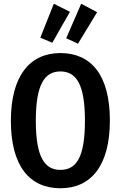

<svg xmlns="http://www.w3.org/2000/svg" viewBox="-20 -989 644 1024"><path d="M267 -969 195 -788 259 -761 353 -926ZM413 -969 333 -785 396 -756 498 -924ZM302 -706C139 -706 38 -584 38 -345C38 -102 139 15 302 15C466 15 566 -106 566 -346C566 -589 466 -706 302 -706ZM302 -608C387 -608 433 -539 433 -346C433 -149 387 -83 302 -83C219 -83 171 -149 171 -345C171 -539 218 -608 302 -608Z"/></svg>

Font: Fira Sans Condensed Medium
Style: Regular
Weight: 500
Width: 3
Designer: Carrois Corporate & Edenspiekermann AG
Foundry: Carrois Corporate GbR & Edenspiekermann AG
Version: Version 4.202;PS 004.202;hotconv 1.0.88;makeotf.lib2.5.64775